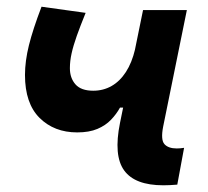

<svg xmlns="http://www.w3.org/2000/svg" viewBox="-20 -548 626 578"><path d="M212.4 -149.4Q143.1 -149.4 99.1 -193.1Q55.2 -236.8 55.2 -322.3Q55.2 -363.8 67.1 -411.9Q79.1 -460 105 -527.8L237.8 -509.3Q221.7 -469.7 211.2 -440.2Q200.7 -410.6 195.6 -387.5Q190.4 -364.3 190.4 -342.8Q190.4 -313 207.3 -293.9Q224.1 -274.9 260.7 -274.9Q291 -274.9 315.9 -289.1Q340.8 -303.2 358.9 -331.1Q377 -358.9 386.7 -399.9L392.1 -224.1H341.3Q330.6 -204.6 314.2 -187.5Q297.9 -170.4 273.2 -159.9Q248.5 -149.4 212.4 -149.4ZM471.7 9.8Q386.2 9.8 353.8 -34.9Q321.3 -79.6 341.3 -178.2L410.6 -517.6H542.5L471.2 -167Q463.4 -127 475.1 -114Q486.8 -101.1 512.2 -101.1Q522.9 -101.1 534.2 -103L513.7 7.8Q503.4 8.8 491.7 9.3Q480 9.8 471.7 9.8Z"/></svg>

Font: Cascadia Mono NF
Style: Italic
Weight: 400
Italic angle: -10°
Monospace: yes
Designer: Aaron Bell
Foundry: Saja Typeworks
Version: Version 2404.023